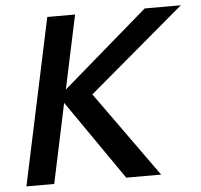

<svg xmlns="http://www.w3.org/2000/svg" viewBox="-51 -753 841 805"><g transform="rotate(-5 369.5 -350.0)"><path d="M28 0 177 -700H294L228 -390L587 -700H739L337 -360L595 0H448L216 -335L145 0Z"/></g></svg>

Font: Red Hat Text Medium
Style: Italic
Weight: 500
Italic angle: -12°
Designer: Pentagram / MCKL
Foundry: Pentagram / MCKL
Version: Version 1.003; Red Hat Text Medium Italic